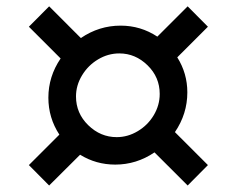

<svg xmlns="http://www.w3.org/2000/svg" viewBox="-20 -776 722 597"><path d="M351.1 -609.9Q315.9 -609.9 284.9 -591.3Q253.9 -572.8 235.1 -541.7Q216.3 -510.7 216.3 -476.1Q216.3 -423.8 254.4 -386.7Q292.5 -349.6 342.8 -349.6Q377.4 -349.6 408.4 -368.2Q439.5 -386.7 458 -417.7Q476.6 -448.7 476.6 -483.9Q476.6 -536.1 438.7 -573Q400.9 -609.9 351.1 -609.9ZM164.6 -357.4Q130.4 -409.7 130.4 -472.2Q130.4 -538.1 168.5 -594.2L69.8 -692.9L132.8 -756.3L231.4 -657.7Q288.1 -696.3 355 -696.3Q417.5 -696.3 469.2 -662.1L563.5 -756.3L626.5 -692.9L531.2 -597.7Q562.5 -547.9 562.5 -488.8Q562.5 -421.9 523.9 -365.2L626.5 -262.7L563.5 -199.2L460.4 -302.2Q404.3 -264.2 338.4 -264.2Q278.8 -264.2 229 -294.9L132.8 -199.2L69.8 -262.7Z"/></svg>

Font: Nobile-bold
Style: Bold
Weight: 700
Version: Version 1.000;PS 001.000;hotconv 1.0.38